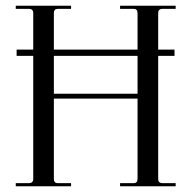

<svg xmlns="http://www.w3.org/2000/svg" viewBox="-20 -650 668 670"><path d="M35 0V-11H81Q96 -11 96 -26V-455H38V-477H96V-604Q96 -619 81 -619H35V-630H228V-619H181Q168 -619 168 -604V-477H460V-604Q460 -619 447 -619H399V-630H593V-619H547Q532 -619 532 -604V-477H589V-455H532V-26Q532 -11 547 -11H593V0H399V-11H447Q460 -11 460 -26V-306H168V-26Q168 -11 181 -11H228V0ZM168 -323H460V-455H168Z"/></svg>

Font: Arapey Regular-Display
Style: Regular
Weight: 400
Designer: Eduardo Rodriguez Tunni
Foundry: Eduardo Rodriguez Tunni
Version: Version 4.000